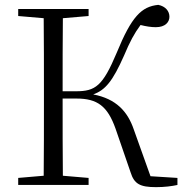

<svg xmlns="http://www.w3.org/2000/svg" viewBox="-20 -762 760 791"><path d="M518 -52C533 -4 557 9 623 9C658 9 688 5 711 0V-29L600 -36L531 -229C506 -302 459 -355 364 -373C414 -391 444 -427 491 -533C515 -590 533 -624 559 -659C583 -653 603 -650 622 -650C661 -650 678 -671 678 -693C678 -716 662 -736 632 -742C563 -735 522 -694 461 -545C403 -407 373 -386 293 -386H238C238 -493 238 -592 239 -687L345 -696V-725H55V-696L160 -687C161 -590 161 -490 161 -390V-335C161 -235 161 -136 160 -38L55 -29V0H345V-29L239 -38C238 -136 238 -235 238 -356H295C381 -356 423 -325 456 -232Z"/></svg>

Font: Noto Serif JP Light
Style: Regular
Weight: 300
Designer: Ryoko NISHIZUKA 西塚涼子 (kana & ideographs); Frank Grießhammer (Latin, Greek & Cyrillic); Wenlong ZHANG 张文龙 (bopomofo); San
Foundry: Adobe
Version: Version 2.001;hotconv 1.1.0;makeotfexe 2.6.0